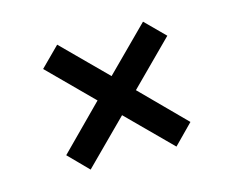

<svg xmlns="http://www.w3.org/2000/svg" viewBox="-61 -535 631 519"><g transform="rotate(-15 254.5 -276.0)"><path d="M81.1 -156.2 201.2 -277.3 81.1 -397.5 134.8 -451.2 254.9 -331.1 375 -451.2 428.7 -397.5 308.6 -277.3 428.7 -156.2 375 -101.6 254.9 -221.7 134.8 -101.6Z"/></g></svg>

Font: Dinish Expanded
Style: Regular
Weight: 400
Width: 7
Designer: Charles Nix
Foundry: Playbeing
Version: Version 2.005; ttfautohint (v1.8.3)